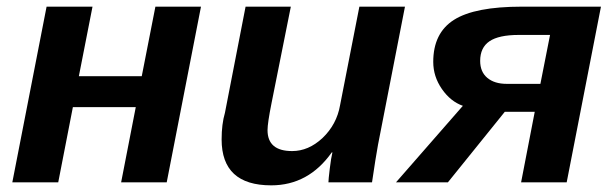

<svg xmlns="http://www.w3.org/2000/svg" viewBox="-20 -548 1844 577"><path d="M120 -528H258L217 -319H406L447 -528H584L481 0H344L388 -226H199L155 0H17Z M718 -528H854L796 -238Q784 -178 784 -157Q784 -94 858 -94Q907 -94 949 -133Q992 -174 1002 -232L1060 -528H1197L1116 -113Q1109 -75 1098 0H967Q967 -8 971 -41Q975 -74 979 -90H977Q907 9 795 9Q646 9 646 -129Q646 -175 656 -209Z M1587 -212H1497L1326 0H1170L1371 -230Q1334 -243 1308 -280.5Q1282 -318 1282 -362Q1282 -449 1344.5 -488.5Q1407 -528 1548 -528H1786L1683 0H1546ZM1604 -296 1633 -443H1539Q1479 -443 1451 -424Q1423 -405 1423 -365Q1423 -332 1444.5 -314Q1466 -296 1503 -296Z"/></svg>

Font: Libra Sans
Style: Bold Italic
Weight: 700
Italic angle: -12°
Foundry: Context Ltd
Version: Version 1.002